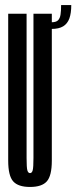

<svg xmlns="http://www.w3.org/2000/svg" viewBox="-20 -729 300 754"><path d="M97.9 5.2Q51.4 5.2 31.8 -16.8Q12.2 -38.8 12.2 -98.2V-675H84.4V-108.5Q84.4 -71.2 87.4 -60.2Q90.4 -49.2 97.9 -49.2Q105.4 -49.2 108.4 -60.2Q111.4 -71.2 111.4 -108.5V-675H183.5V-98.2Q183.5 -38.8 163.9 -16.8Q144.4 5.2 97.9 5.2ZM182.8 -641.6Q200.1 -641.6 207.9 -649.3Q215.6 -657.1 217.8 -672.1Q220 -687.2 220 -709.2H259.9Q259.9 -677.3 252.4 -656.5Q244.8 -635.8 228 -625.6Q211.2 -615.4 182.8 -615.4Z"/></svg>

Font: Anybody UltraCondensed Thin
Style: Regular
Weight: 100
Width: 1
Designer: Tyler Finck
Foundry: Etcetera Type Company
Version: Version 1.110